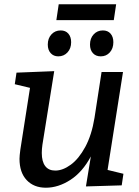

<svg xmlns="http://www.w3.org/2000/svg" viewBox="-20 -866 649 896"><path d="M482 -73 556 -55 548 -1 381 4 404 -136Q365 -63 308.5 -26.5Q252 10 194 10Q138 10 104.5 -25.5Q71 -61 71 -125Q71 -138 75 -168L120 -456L49 -473L57 -527L233 -534L178 -191Q175 -170 175 -152Q175 -112 191 -91Q207 -70 238 -70Q273 -70 310.5 -97.5Q348 -125 378 -180.5Q408 -236 421 -316L454 -530H554ZM254 -846H522L511 -772H243ZM203 -658Q203 -687 220 -705.5Q237 -724 263 -724Q286 -724 299 -709Q312 -694 312 -669Q312 -640 295 -621.5Q278 -603 252 -603Q230 -603 216.5 -618Q203 -633 203 -658ZM400 -658Q400 -687 417 -705.5Q434 -724 460 -724Q483 -724 496 -709Q509 -694 509 -669Q509 -640 492.5 -621.5Q476 -603 450 -603Q427 -603 413.5 -618Q400 -633 400 -658Z"/></svg>

Font: Bitter Pro Medium
Style: Italic
Weight: 500
Italic angle: -9°
Designer: Sol Matas, and Bitter project Authors
Foundry: Sol Matas
Version: Version 1.010